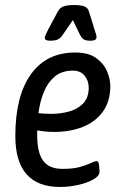

<svg xmlns="http://www.w3.org/2000/svg" viewBox="-20 -738 494 764"><path d="M219 6Q41 6 41 -197Q41 -356 103 -442.5Q165 -529 279 -529Q333 -529 363.5 -506.5Q394 -484 406.5 -453Q419 -422 419 -396Q419 -335 389.5 -294Q360 -253 309.5 -233Q259 -213 195 -213Q174 -213 157.5 -215Q141 -217 128 -219Q128 -210 128 -200Q128 -130 152 -98Q176 -66 228 -66Q272 -66 299.5 -74Q327 -82 342.5 -89.5Q358 -97 365 -97Q372 -97 374 -81.5Q376 -66 376 -55Q376 -38 351.5 -24Q327 -10 290.5 -2Q254 6 219 6ZM186 -285Q220 -285 254 -294Q288 -303 310.5 -326Q333 -349 333 -389Q333 -417 316.5 -437Q300 -457 270 -457Q226 -457 198 -433.5Q170 -410 154.5 -372Q139 -334 133 -288Q147 -286 160 -285.5Q173 -285 186 -285ZM179 -576Q158 -576 158 -588Q158 -594 172 -621L210 -692Q219 -709 235.5 -713.5Q252 -718 275 -718Q298 -718 313.5 -713.5Q329 -709 334 -692L356 -621Q360 -609 362 -602Q364 -595 364 -590Q364 -576 341 -576Q322 -576 313.5 -581Q305 -586 298 -600L270 -658L230 -600Q221 -586 210 -581Q199 -576 179 -576Z"/></svg>

Font: Asap Condensed Condensed Regular
Style: Italic
Weight: 400
Width: 3
Italic angle: -6°
Designer: Pablo Cosgaya
Foundry: Omnibus-Type
Version: Version 3.001; ttfautohint (v1.8.4.7-5d5b)